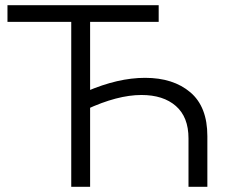

<svg xmlns="http://www.w3.org/2000/svg" viewBox="-20 -720 873 740"><path d="M254.6 0V-656L274.4 -635.7H8.8V-700H591.6V-635.7H308.1L327.3 -656V0ZM706.5 0V-186.9Q706.5 -268.8 657.9 -311.4Q609.4 -353.9 525.1 -353.9Q432.7 -353.9 312.6 -298.1L312.4 -367.3Q375.1 -394.2 431 -407.1Q486.9 -420 539.3 -420Q647.8 -420 713.5 -364.3Q779.2 -308.6 779.2 -195.4V0Z"/></svg>

Font: Montserrat Thin
Style: Regular
Weight: 100
Designer: Julieta Ulanovsky
Foundry: Julieta Ulanovsky
Version: Version 9.000